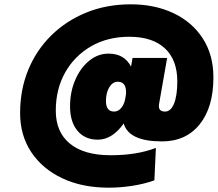

<svg xmlns="http://www.w3.org/2000/svg" viewBox="-20 -710 1007 888"><path d="M753 -442 716 -231Q709 -194 743 -194Q770 -194 785 -231Q800 -268 800 -334Q800 -433 742.5 -486.5Q685 -540 578 -540Q478 -540 401.5 -496Q325 -452 281.5 -375Q238 -298 238 -198Q238 -99 303.5 -45.5Q369 8 492 8Q613 8 701 -26L694 124Q647 141 591.5 149.5Q536 158 483 158Q360 158 268 114.5Q176 71 124.5 -6.5Q73 -84 73 -187Q73 -295 110.5 -386.5Q148 -478 217 -546Q286 -614 379.5 -652Q473 -690 585 -690Q696 -690 782.5 -649Q869 -608 918 -532Q967 -456 967 -352Q967 -214 903.5 -135Q840 -56 729 -56Q576 -56 552 -139Q528 -104 497.5 -84Q467 -64 432 -64Q373 -64 338.5 -105Q304 -146 304 -218Q304 -285 328 -340.5Q352 -396 392.5 -429Q433 -462 482 -462Q555 -462 586 -402L593 -442ZM470 -243Q470 -194 508 -194Q526 -194 540 -210Q554 -226 559 -252L561 -264Q563 -273 563 -283Q563 -332 525 -332Q501 -332 485.5 -306.5Q470 -281 470 -243Z"/></svg>

Font: Overused Grotesk Black
Style: Italic
Weight: 900
Italic angle: -10°
Version: Version 0.003